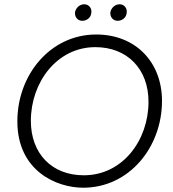

<svg xmlns="http://www.w3.org/2000/svg" viewBox="-20 -869 806 896"><path d="M368 7C583 7 736 -182 736 -398C736 -580 612 -708 429 -708C215 -708 61 -520 61 -303C61 -71 244 7 368 7ZM371 -51C221 -51 124 -153 124 -305C124 -484 245 -649 425 -649C573 -649 673 -548 673 -394C673 -214 552 -51 371 -51ZM362 -772C384 -771 404 -786 406 -808C410 -829 396 -848 375 -849C353 -850 334 -833 330 -812C328 -791 341 -773 362 -772ZM527 -772C549 -771 569 -786 571 -808C575 -829 561 -848 540 -849C518 -850 499 -833 495 -812C493 -791 506 -773 527 -772Z"/></svg>

Font: Fixel Display 20240404 Light
Style: Italic
Weight: 300
Italic angle: -10°
Designer: AlfaBravo + MacPaw
Foundry: Kyrylo Tkachov, Marchela Mozhyna, Serhii Makarenko, Maria Weinstein, Zakhar Kryvoshyya
Version: Version 1.211;Glyphs 3.2 (3225)